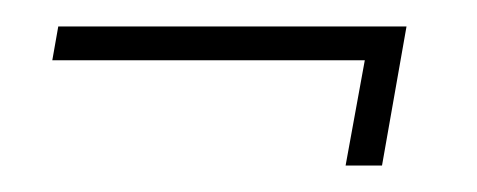

<svg xmlns="http://www.w3.org/2000/svg" viewBox="-20 -273 360 145"><path d="M241 -148 255.5 -227.5H19.5L24 -253H287L268.5 -148Z"/></svg>

Font: Anybody ExtraLight
Style: Italic
Weight: 200
Italic angle: -10°
Designer: Tyler Finck
Foundry: Etcetera Type Company
Version: Version 1.010; ttfautohint (v1.8.3) -l 8 -r 50 -G 200 -x 14 